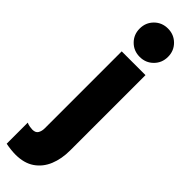

<svg xmlns="http://www.w3.org/2000/svg" viewBox="-368 -774 982 982"><g transform="rotate(45 123.5 -283.0)"><path d="M43.9 220.7Q27.8 220.7 8.3 218.5Q-11.2 216.3 -27.3 212.9V60.5Q-17.6 65.4 -4.4 67.4Q8.8 69.3 14.6 69.3Q37.6 69.3 46.1 54.7Q54.7 40 54.7 19.5V-537.1H226.6V7.8Q226.6 68.8 206.8 116.9Q187 165 146.5 192.9Q106 220.7 43.9 220.7ZM139.6 -582Q96.2 -582 66.7 -611.6Q37.1 -641.1 37.1 -684.6Q37.1 -728 66.7 -757.6Q96.2 -787.1 139.6 -787.1Q183.1 -787.1 212.6 -757.6Q242.2 -728 242.2 -684.6Q242.2 -641.1 212.6 -611.6Q183.1 -582 139.6 -582Z"/></g></svg>

Font: Reddit Sans Condensed Black
Style: Regular
Weight: 900
Designer: Stephen Hutchings
Foundry: Reddit
Version: Version 1.014